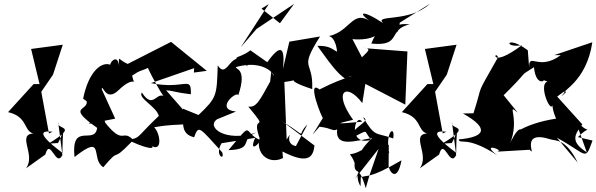

<svg xmlns="http://www.w3.org/2000/svg" viewBox="-20 -795 3106 1000"><path d="M216 10C242 -83 270 81 305 13L283 -159C273 -115 396 -147 233 -47L282 -50C330 -135 306 -196 305 1C139 -123 224 -111 254 -109L235 -100L195 -317L256 -406L307 -562L142 -540L186 -357H155L22 -211C126 -187 102 -113 153 -100C66 -93 169 12 115 82Z M990 -417 1057 -426 871 -577 645 -462C590 -485 599 -520 601 -431C602 -518 557 -481 554 -458C508 -475 441 -422 413 -281L432 -267C437 -215 325 -242 486 -129C474 -36 349 -164 368 23C530 -105 449 34 518 76C616 -40 550 64 666 -57C769 -9 808 -19 742 -55C832 25 818 -99 783 -132C945 -163 985 -118 949 -206L845 -325C884 -322 889 -314 974 -304C977 -406 945 -326 766 -362L991 -440ZM693 -417C729 -439 794 -435 732 -491C729 -466 854 -239 855 -272C799 -352 786 -209 719 -313C696 -284 796 -240 807 -191C706 -96 707 -77 669 -71C617 -121 622 -38 528 -156C501 -257 478 -179 442 -150L580 -177L510 -330C513 -364 529 -259 597 -325C691 -415 684 -329 668 -401Z M1284 -533C1218 -481 1165 -512 1272 -449C1184 -571 1168 -369 1114 -455C1109 -296 1110 -287 1014 -196L933 -229C935 -152 919 -98 991 -80C1015 -147 1018 -132 1137 -2C1154 45 1095 16 1134 -49L1309 -77C1267 16 1354 -48 1371 -150C1270 -22 1368 73 1454 28L1451 -6C1585 63 1611 24 1618 -37L1453 -161C1595 -74 1518 -88 1581 -146L1521 -34C1451 -48 1515 -136 1473 -68L1461 -368C1568 -381 1434 -387 1606 -331C1613 -487 1533 -425 1647 -605L1487 -578L1454 -437C1464 -543 1447 -575 1372 -471ZM1387 -370C1332 -270 1314 -233 1273 -240C1396 -92 1277 -221 1336 -65C1239 -105 1308 -178 1170 -13C1307 -17 1224 -71 1316 -105C1153 -51 1051 -134 1111 -174L1209 -214C1096 -226 1214 -324 1221 -299C1271 -445 1199 -434 1210 -446C1401 -498 1429 -348 1393 -423ZM1380 -774 1234 -549 1316 -644 1512 -775 1438 -674 1342 -750Z M1797 -395C1845 -399 1795 -406 1644 -329C1573 -386 1660 -171 1662 -181C1605 -85 1587 -70 1644 -135C1712 -127 1712 -109 1736 -121C1725 -24 1830 -62 1918 -76C1831 8 1845 44 1936 -61C1775 63 1790 -40 1827 53C1821 126 1874 71 1828 137L1952 -20C1900 132 1908 104 1885 185C1841 36 1829 133 1858 175L1859 129C1895 113 1898 141 2071 40C2052 144 2015 115 2004 72L2005 -42C1932 36 1986 -25 2007 3C1984 -113 2040 -146 2028 -74C1936 -107 1935 -77 1871 -184C1919 -163 1810 -136 1808 -74C1911 -125 1867 -117 1914 -67C1787 -29 1829 -213 1866 -161C1725 -149 1723 -148 1819 -171C1711 -320 1785 -368 1867 -258L1883 -358L2091 -250L2102 -527L1893 -543L1871 -547C1972 -538 1751 -472 1905 -420L1798 -625C1767 -581 1789 -563 1804 -592C1998 -570 1966 -703 1914 -568C2076 -552 1996 -642 2114 -668C1974 -686 2056 -557 2062 -677L2219 -775C2112 -676 1928 -721 1975 -675C1855 -753 1840 -727 1922 -675C1822 -751 1811 -647 1714 -613C1656 -593 1734 -646 1738 -495L1839 -510C1704 -502 1741 -559 1633 -556C1707 -457 1784 -325 1879 -376Z M2267 10C2293 -83 2321 81 2356 13L2334 -159C2324 -115 2447 -147 2284 -47L2333 -50C2381 -135 2357 -196 2356 1C2190 -123 2275 -111 2305 -109L2286 -100L2246 -317L2307 -406L2358 -562L2193 -540L2237 -357H2206L2073 -211C2177 -187 2153 -113 2204 -100C2117 -93 2220 12 2166 82Z M2729 -533C2616 -618 2599 -541 2699 -560C2527 -432 2556 -539 2574 -497C2450 -277 2501 -377 2446 -205L2391 -204C2532 -125 2506 -81 2369 -69C2376 -39 2409 -92 2570 14C2474 -59 2618 -10 2567 -5L2739 -15C2778 32 2680 -123 2848 -69C2875 -60 2926 -75 2989 52L2880 -78C3042 11 3026 47 3066 -63L2990 -81C3071 -162 3044 -69 2969 -190L3036 -2C2951 -56 2970 -92 3013 -147L2882 -292C2979 -368 2855 -246 2929 -316C2895 -318 3035 -366 3065 -575L2867 -508H2901C2784 -421 2733 -528 2736 -441ZM2832 -370C2777 -357 2862 -167 2860 -271C2853 -246 2860 -216 2876 -177C2702 -151 2626 -78 2703 -114C2682 -141 2655 -92 2618 -8C2706 -168 2607 -268 2677 -208L2586 -320C2586 -304 2578 -322 2581 -277C2759 -451 2668 -385 2761 -445C2773 -326 2843 -388 2797 -383Z"/></svg>

Font: Asimov Silicon
Style: Regular
Weight: 400
Designer: Google
Version: Version 2.000980; 2014